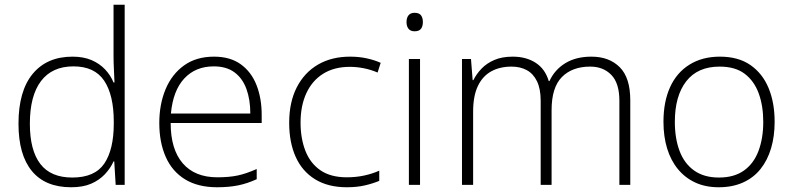

<svg xmlns="http://www.w3.org/2000/svg" viewBox="-20 -780 3346 810"><path d="M280 10Q171 10 114.5 -58.5Q58 -127 58 -258Q58 -396 118 -468.5Q178 -541 286 -541Q332 -541 366 -526.5Q400 -512 423.5 -487Q447 -462 459 -432H463Q462 -459 460.5 -488.5Q459 -518 459 -544V-760H506V0H468L462 -99H459Q446 -70 422.5 -45Q399 -20 364.5 -5Q330 10 280 10ZM285 -31Q380 -31 420 -90Q460 -149 460 -259V-266Q460 -379 419.5 -439.5Q379 -500 290 -500Q200 -500 153 -438Q106 -376 106 -258Q106 -146 150 -88.5Q194 -31 285 -31Z M883 -541Q951 -541 995.5 -509Q1040 -477 1062 -421.5Q1084 -366 1084 -295V-261H700Q700 -150 751 -91Q802 -32 897 -32Q946 -32 982 -39.5Q1018 -47 1063 -67V-24Q1024 -6 985 2Q946 10 896 10Q815 10 760.5 -23.5Q706 -57 679 -118.5Q652 -180 652 -261Q652 -340 678.5 -403.5Q705 -467 756.5 -504Q808 -541 883 -541ZM882 -500Q805 -500 757.5 -449Q710 -398 701 -301H1036Q1036 -360 1019.5 -405Q1003 -450 969 -475Q935 -500 882 -500Z M1443 10Q1364 10 1309.5 -23.5Q1255 -57 1227.5 -118Q1200 -179 1200 -262Q1200 -349 1232 -411.5Q1264 -474 1321.5 -507.5Q1379 -541 1457 -541Q1494 -541 1526.5 -534Q1559 -527 1586 -515L1573 -474Q1545 -486 1515 -492Q1485 -498 1456 -498Q1390 -498 1343.5 -469Q1297 -440 1272.5 -387Q1248 -334 1248 -263Q1248 -196 1268.5 -143.5Q1289 -91 1332 -61.5Q1375 -32 1443 -32Q1482 -32 1516.5 -39.5Q1551 -47 1580 -60V-17Q1554 -6 1520 2Q1486 10 1443 10Z M1752 -531V0H1705V-531ZM1729 -726Q1748 -726 1756 -715.5Q1764 -705 1764 -687Q1764 -669 1756 -658.5Q1748 -648 1729 -648Q1712 -648 1703.5 -658.5Q1695 -669 1695 -687Q1695 -705 1703.5 -715.5Q1712 -726 1729 -726Z M2475 -541Q2550 -541 2594.5 -496.5Q2639 -452 2639 -357V0H2593V-355Q2593 -429 2559 -464Q2525 -499 2470 -499Q2394 -499 2350.5 -455Q2307 -411 2307 -315V0H2261V-355Q2261 -405 2245.5 -437Q2230 -469 2202.5 -484Q2175 -499 2138 -499Q2089 -499 2052.5 -479Q2016 -459 1996 -417Q1976 -375 1976 -309V0H1929V-531H1967L1974 -442H1977Q1990 -468 2011.5 -490.5Q2033 -513 2065.5 -527Q2098 -541 2143 -541Q2200 -541 2240 -515Q2280 -489 2295 -438H2298Q2320 -486 2365 -513.5Q2410 -541 2475 -541Z M3248 -266Q3248 -205 3233 -154.5Q3218 -104 3188.5 -67Q3159 -30 3114.5 -10Q3070 10 3012 10Q2956 10 2913 -10Q2870 -30 2840 -66.5Q2810 -103 2794.5 -153.5Q2779 -204 2779 -266Q2779 -351 2807 -412.5Q2835 -474 2889 -507.5Q2943 -541 3017 -541Q3095 -541 3146 -505.5Q3197 -470 3222.5 -408.5Q3248 -347 3248 -266ZM2827 -266Q2827 -196 2847 -143Q2867 -90 2908.5 -60.5Q2950 -31 3013 -31Q3077 -31 3118.5 -60.5Q3160 -90 3180 -143.5Q3200 -197 3200 -266Q3200 -333 3181 -385.5Q3162 -438 3122 -468.5Q3082 -499 3016 -499Q2923 -499 2875 -437Q2827 -375 2827 -266Z"/></svg>

Font: Noto Sans Oriya ExtraLight
Style: Regular
Weight: 250
Version: Version 2.003